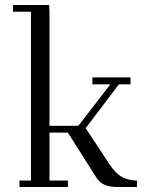

<svg xmlns="http://www.w3.org/2000/svg" viewBox="-20 -749 589 769"><path d="M32.2 -702.1V-729H176.8L178.2 -702.1V-245.1H293.9L421.9 -411.1H350.1V-439H502.9V-411.1H456.1L323.2 -235.8L418 -91.8Q443.4 -53.7 469.2 -39.8Q495.1 -25.9 528.8 -25.9V0H449.2Q420.4 0 399.7 -8.5Q378.9 -17.1 363.8 -41L252 -217.8H178.2V-25.9H252V0H58.1V-25.9H104V-702.1Z"/></svg>

Font: Dehuti
Style: Book
Weight: 400
Version: Version 1.2